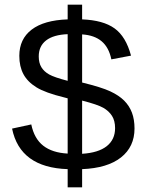

<svg xmlns="http://www.w3.org/2000/svg" viewBox="-20 -741 640 830"><path d="M561.5 -185.5Q561.5 -106.4 502.9 -60.3Q444.3 -14.2 335 -9.8V68.8H272.5V-9.8Q66.4 -16.6 32.2 -185.1L115.2 -203.1Q127.9 -141.6 167 -111.1Q206.1 -80.6 272.5 -77.1V-315.9L257.8 -319.8Q175.8 -339.8 137.5 -363.5Q99.1 -387.2 81.3 -420.4Q63.5 -453.6 63.5 -499.5Q63.5 -572.3 116.9 -613Q170.4 -653.8 272.5 -657.2V-720.7H335V-657.2Q425.8 -653.8 475.1 -618.4Q524.4 -583 546.4 -500.5L461.4 -484.4Q450.7 -536.1 419.4 -562.5Q388.2 -588.9 335 -592.3V-384.3Q418.9 -363.8 456.5 -346.2Q494.1 -328.6 516.6 -306.2Q539.1 -283.7 550.3 -254.2Q561.5 -224.6 561.5 -185.5ZM147.5 -497.1Q147.5 -469.2 158.9 -450.4Q170.4 -431.6 192.4 -419.2Q214.4 -406.7 272.5 -391.6V-593.3Q210.9 -590.8 179.2 -566.2Q147.5 -541.5 147.5 -497.1ZM477.5 -187Q477.5 -219.2 464.1 -240.2Q450.7 -261.2 426.3 -275.1Q401.9 -289.1 335 -306.2V-76.2Q405.3 -80.6 441.4 -109.1Q477.5 -137.7 477.5 -187Z"/></svg>

Font: Courier New
Style: Regular
Weight: 400
Designer: Steve Matteson
Foundry: Ascender Corporation
Version: Version 2.00.3